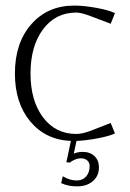

<svg xmlns="http://www.w3.org/2000/svg" viewBox="-20 -495 465 685"><path d="M243.2 53.2Q257.3 46.9 274.9 46.9Q301.3 46.9 317.1 62Q333 77.1 333 102.1Q333 132.3 311.5 151.1Q290 169.9 254.9 169.9Q222.2 169.9 198.2 158.2L204.1 133.8Q228.5 148.9 253.9 148.9Q274.9 148.9 287.4 134.5Q299.8 120.1 299.8 97.2Q299.8 85 291.3 77.4Q282.7 69.8 269 69.8Q258.3 69.8 246.6 74.7Q234.9 79.6 230 85L216.8 84L232.9 7.8Q142.6 3.9 87.9 -61.8Q33.2 -127.4 33.2 -232.9Q33.2 -341.8 91.6 -408.4Q149.9 -475.1 245.1 -475.1Q279.8 -475.1 324.7 -466.8Q369.6 -458.5 390.1 -448.2L375 -410.2L301.8 -438Q269 -450.2 252 -450.2Q178.2 -450.2 133.5 -390.4Q88.9 -330.6 88.9 -232.9Q88.9 -135.7 133.5 -76.4Q178.2 -17.1 252 -17.1Q272.9 -17.1 301.8 -27.8L375 -56.2L390.1 -19Q371.6 -9.8 329.8 -1.7Q288.1 6.3 252.9 7.8Z"/></svg>

Font: Resagokr
Style: Light
Weight: 300
Designer: gluk
Foundry: gluk
Version: Version 0.95